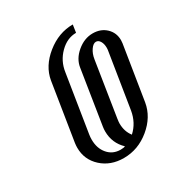

<svg xmlns="http://www.w3.org/2000/svg" viewBox="-129 -604 654 696"><g transform="rotate(-30 198.0 -256.0)"><path d="M63.5 -116.7Q63.5 -126 64.9 -136.2L103 -376Q112.3 -430.7 162.8 -471.4Q213.4 -512.2 272.9 -512.2L268.1 -480Q230.5 -480 200 -449.7Q169.4 -419.4 163.1 -376L125 -136.2Q123.5 -126 123.5 -116.2Q123.5 -79.6 143.8 -55.9Q164.1 -32.2 196.8 -32.2Q210 -32.2 215.8 -35.2Q180.7 -68.8 180.7 -117.7Q180.7 -127 182.1 -136.2L217.8 -362.8Q222.7 -397 253.2 -422.6Q283.7 -448.2 318.8 -448.2Q352.5 -448.2 374.3 -427.5Q396 -406.7 396 -375.5Q396 -371.6 395 -362.8L358.9 -136.2Q349.6 -80.6 300.8 -40.3Q252 0 191.9 0Q136.7 0 100.1 -33.4Q63.5 -66.9 63.5 -116.7ZM240.2 -116.7Q240.2 -83 258.8 -59.1Q292 -89.4 299.8 -136.2L335.9 -362.8Q337.4 -370.1 337.4 -377.4Q337.4 -394 330.8 -405Q324.2 -416 314 -416Q302.7 -416 292 -400.6Q281.2 -385.3 277.8 -362.8L242.2 -136.2Q240.2 -122.6 240.2 -116.7Z"/></g></svg>

Font: Gawaa
Style: Italic
Weight: 400
Designer: T. Christopher White
Version: Version 1.0